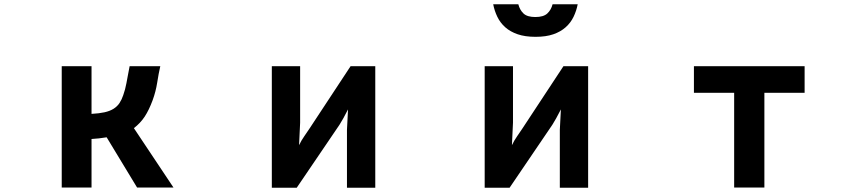

<svg xmlns="http://www.w3.org/2000/svg" viewBox="-20 -829 4040 902"><path d="M270 -518H410V-294Q446 -296 471 -301.5Q496 -307 513.5 -318Q531 -329 541.5 -345Q552 -361 559 -382Q564 -396 567.5 -409.5Q571 -423 574 -438.5Q577 -454 580.5 -473.5Q584 -493 589 -518H733Q725 -483 718.5 -441Q712 -399 697 -358Q680 -312 660 -281.5Q640 -251 609 -227L795 52H624L481 -184Q463 -181 445.5 -179Q428 -177 410 -176V52H270Z M1257 -518H1390V-253L1385 -147Q1396 -170 1409.5 -189Q1423 -208 1434 -225L1627 -518H1743V53H1610V-219L1615 -315Q1605 -295 1593 -273.5Q1581 -252 1575 -243L1374 53H1257Z M2257 -518H2390V-253L2385 -147Q2396 -170 2409.5 -189Q2423 -208 2434 -225L2627 -518H2743V53H2610V-219L2615 -315Q2605 -295 2593 -273.5Q2581 -252 2575 -243L2374 53H2257ZM2496 -656Q2447 -656 2412 -668Q2377 -680 2353.5 -701Q2330 -722 2316.5 -750Q2303 -778 2297 -809H2415Q2422 -782 2439.5 -765.5Q2457 -749 2495 -749Q2533 -749 2551 -765.5Q2569 -782 2576 -809H2694Q2688 -778 2674.5 -750Q2661 -722 2637.5 -701Q2614 -680 2579.5 -668Q2545 -656 2496 -656Z M3429 -393H3240V-518H3760V-393H3571V52H3429Z"/></svg>

Font: LINE Seed JP_TTF Bold
Style: Regular
Weight: 700
Designer: LINE & Fontrix & Fontworks
Version: Version 1.009